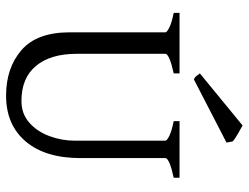

<svg xmlns="http://www.w3.org/2000/svg" viewBox="-114 -702 830 641"><g transform="rotate(90 300.5 -381.0)"><path d="M572.8 -546.4Q542.5 -540 524.9 -532.7Q507.3 -525.4 507.3 -518.6V-235.4Q507.3 -117.7 451.7 -52.2Q396 13.2 298.8 13.2Q206.1 13.2 146.7 -38.3Q87.4 -89.8 87.4 -199.2V-518.6Q87.4 -523.9 71 -532Q54.7 -540 22.5 -546.4V-565.9H224.6V-546.4Q194.3 -540 176.8 -532.7Q159.2 -525.4 159.2 -518.6V-221.7Q159.2 -135.3 199.5 -86.7Q239.7 -38.1 316.4 -38.1Q359.4 -38.1 388.9 -64.2Q418.5 -90.3 433.8 -131.3Q449.2 -172.4 449.2 -216.8V-518.6Q449.2 -523.9 432.6 -532Q416 -540 383.8 -546.4V-565.9H572.8ZM244.6 -613.8Q236.8 -617.2 233.9 -621.3Q231 -625.5 224.6 -633.8L398.4 -776.4Q408.2 -771 426.5 -760.5Q444.8 -750 451.7 -743.2L455.6 -722.7Z"/></g></svg>

Font: Dai Banna SIL Light
Style: Regular
Weight: 300
Designer: Victor Gaultney
Foundry: SIL International
Version: Version 4.000